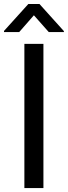

<svg xmlns="http://www.w3.org/2000/svg" viewBox="-32 -955 344 975"><path d="M188.5 0H91.8V-732.4H188.5ZM292.5 -796.9V-792H215.8L140.1 -877.4L65.4 -792H-11.7V-797.9L111.8 -934.6H168.5Z"/></svg>

Font: Roboto2
Style: Regular
Weight: 400
Designer: Google
Foundry: Google
Version: Version 2.000981-w3; 2014; ttfautohint (v1.1) -l 5 -r 24 -G 